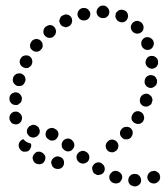

<svg xmlns="http://www.w3.org/2000/svg" viewBox="-20 -585 596 690"><path d="M481 78Q488 71 487 62Q487 57 485 53Q483 49 480 46Q477 43 473 41Q468 40 464 40H463Q454 40 447 47Q441 54 441 63Q441 68 443 72Q445 76 448 79Q452 82 456 83Q460 85 465 85H466Q475 84 481 78ZM398 74Q403 74 407 72Q411 70 413 67Q416 63 418 59Q421 50 417 42Q412 34 404 31L403 30Q399 29 394 29Q390 29 386 31Q382 33 379 37Q376 40 374 44Q371 53 375 62Q380 70 388 73H389Q394 75 398 74ZM552 64Q557 56 555 47Q554 42 552 39Q549 35 545 33Q541 30 537 29Q532 29 528 30H527Q518 32 513 40Q508 48 510 57Q511 61 514 65Q517 69 520 71Q524 73 529 74Q533 75 537 74H538Q547 71 552 64ZM322 40Q326 43 330 44Q335 44 339 43Q344 42 347 40Q351 37 353 34Q358 26 356 17Q354 8 346 3V2Q338 -3 329 -1Q320 1 315 9Q312 13 311 17Q311 21 312 26Q313 30 315 34Q318 38 321 40ZM172 -17Q165 -11 164 -2Q164 3 166 7Q167 11 170 15Q173 18 177 20Q181 22 185 22H186Q196 23 203 17Q210 10 210 1Q211 -3 209 -8Q208 -12 205 -15Q202 -19 198 -20Q194 -22 189 -23H188Q179 -23 172 -17ZM121 -40Q116 -40 112 -39Q111 -38 109 -37Q107 -36 106 -35Q104 -32 102 -30Q101 -30 101 -29Q101 -29 100 -28Q100 -28 100 -27Q98 -23 97 -18Q97 -14 99 -10Q100 -6 103 -2Q106 1 110 3H111Q120 7 129 4Q137 1 141 -8Q143 -12 143 -16Q144 -21 142 -25Q140 -29 137 -32Q134 -36 130 -37L129 -38Q125 -40 121 -40ZM272 2Q276 3 281 3Q285 2 289 0Q293 -2 296 -5Q302 -13 301 -22Q300 -31 293 -37L292 -38Q288 -40 284 -42Q280 -43 275 -43Q271 -42 267 -40Q263 -38 260 -34Q254 -27 255 -18Q256 -9 263 -3L264 -2Q268 1 272 2ZM369 -78Q362 -73 360 -64Q359 -54 364 -47Q367 -43 370 -41Q374 -39 379 -38Q383 -37 387 -38Q392 -39 395 -42H396Q404 -48 405 -57Q407 -66 401 -74Q399 -77 395 -80Q391 -82 387 -83Q382 -84 378 -83Q373 -82 370 -79ZM91 -69Q94 -61 90 -53Q87 -45 79 -41Q75 -40 70 -40Q66 -39 61 -41Q57 -43 54 -46Q51 -49 49 -53Q49 -54 49 -54Q47 -59 47 -63Q47 -68 49 -72Q51 -76 54 -79Q57 -82 61 -84Q62 -84 63 -84Q64 -85 64 -85Q69 -79 75 -75Q83 -71 91 -69ZM227 -41Q237 -42 242 -50Q245 -53 246 -57Q248 -62 247 -66Q247 -71 244 -75Q242 -78 239 -81L238 -82Q231 -88 222 -87Q212 -86 206 -78Q204 -75 202 -70Q201 -66 202 -62Q202 -57 204 -53Q207 -49 210 -47L211 -46Q218 -40 227 -41ZM175 -81Q183 -84 187 -92Q192 -101 189 -110Q186 -118 177 -122L176 -123Q168 -127 159 -124Q150 -121 146 -113Q142 -104 145 -95Q148 -87 157 -83V-82Q166 -78 175 -81ZM411 -105Q412 -96 419 -90Q422 -87 426 -85Q431 -84 435 -84Q439 -84 444 -86Q448 -88 451 -91V-92Q457 -99 457 -108Q457 -117 450 -124Q443 -130 433 -129Q424 -129 418 -122L417 -121Q411 -115 411 -105ZM113 -95Q110 -93 105 -92L104 -91Q100 -90 96 -91Q91 -92 87 -94Q84 -97 81 -100Q78 -104 77 -108Q76 -113 77 -117Q78 -122 80 -125Q83 -129 86 -132Q90 -134 94 -135L95 -136Q100 -137 104 -136Q108 -135 112 -133Q116 -130 119 -127Q121 -123 122 -119Q122 -117 123 -116Q123 -115 123 -113Q122 -110 122 -107Q121 -105 121 -104Q120 -103 119 -102Q117 -98 113 -95ZM50 -179Q43 -185 34 -184Q25 -183 19 -176Q13 -169 14 -159V-158Q14 -154 17 -150Q19 -146 22 -143Q26 -140 30 -139Q34 -138 39 -138Q48 -139 54 -146Q60 -154 59 -163V-164Q58 -173 50 -179ZM453 -156Q456 -147 464 -143Q472 -138 481 -140Q490 -142 495 -150V-151Q500 -159 497 -168Q495 -177 487 -182Q479 -187 470 -185Q461 -182 456 -174V-173Q451 -165 453 -156ZM484 -215Q488 -207 497 -203Q501 -202 506 -202Q510 -202 514 -204Q518 -206 522 -209Q525 -213 526 -217V-218Q528 -222 528 -227Q527 -231 526 -235Q524 -239 520 -242Q517 -245 513 -247Q504 -250 496 -246Q487 -242 484 -233V-232Q481 -223 484 -215ZM53 -245Q48 -252 38 -253Q34 -254 30 -252Q25 -251 22 -248Q18 -245 16 -241Q14 -237 14 -233V-232Q13 -223 19 -216Q25 -208 34 -208Q38 -207 43 -208Q47 -210 50 -213Q54 -215 56 -219Q58 -223 58 -228L59 -229Q59 -238 53 -245ZM504 -278Q509 -271 519 -269Q528 -268 535 -274Q543 -279 544 -288V-289Q545 -294 544 -298Q543 -302 540 -306Q538 -310 534 -312Q530 -314 525 -315Q516 -316 509 -311Q501 -305 500 -296V-295Q498 -286 504 -278ZM69 -310Q64 -318 55 -321Q51 -322 46 -321Q42 -321 38 -319Q34 -316 31 -313Q28 -309 27 -305V-304Q24 -295 29 -287Q34 -279 43 -276Q47 -275 51 -276Q56 -276 60 -278Q64 -281 66 -284Q69 -288 70 -292L71 -293Q73 -302 69 -310ZM511 -344Q518 -338 527 -338Q537 -339 543 -346Q549 -353 548 -362V-363Q548 -373 540 -379Q533 -385 524 -384Q515 -384 509 -377Q503 -370 503 -360V-359Q504 -350 511 -344ZM95 -371Q92 -380 84 -384Q80 -386 76 -386Q71 -386 67 -385Q63 -384 59 -381Q56 -378 54 -374L53 -373Q49 -364 52 -356Q55 -347 64 -343Q68 -341 72 -340Q76 -340 81 -341Q85 -343 88 -346Q92 -349 94 -353V-354Q98 -362 95 -371ZM133 -416Q134 -421 133 -425Q133 -429 131 -433Q128 -437 125 -440Q121 -443 117 -444Q113 -445 108 -445Q104 -444 100 -442Q96 -440 93 -436V-435Q87 -428 88 -419Q89 -409 97 -404Q100 -401 104 -400Q109 -399 113 -399Q118 -400 122 -402Q125 -404 128 -408H129Q131 -412 133 -416ZM502 -407Q510 -404 519 -407Q523 -409 526 -412Q529 -415 531 -420Q533 -424 533 -428Q533 -433 531 -437V-438Q527 -446 518 -450Q510 -453 501 -450Q493 -446 489 -438Q486 -429 489 -420Q493 -411 502 -407ZM179 -462Q181 -466 181 -470Q182 -475 180 -479Q179 -483 176 -487Q170 -494 161 -495Q152 -495 145 -489H144Q137 -483 136 -473Q135 -464 141 -457Q147 -450 156 -449Q166 -448 173 -454V-455Q177 -458 179 -462ZM472 -464Q482 -464 489 -470Q496 -476 496 -486Q496 -495 490 -502L489 -503Q483 -509 474 -510Q464 -510 458 -504Q451 -498 450 -488Q450 -479 456 -472L457 -471Q463 -465 472 -464ZM234 -496Q237 -499 238 -503Q240 -508 239 -512Q239 -517 237 -521Q233 -529 224 -532Q215 -535 207 -530H206Q202 -528 199 -525Q196 -521 195 -517Q193 -513 193 -508Q194 -504 196 -500Q198 -496 201 -493Q205 -490 209 -489Q213 -487 218 -487Q222 -488 226 -490H227Q231 -492 234 -496ZM426 -506Q435 -510 438 -518Q442 -527 439 -535Q436 -544 427 -548H426Q422 -550 418 -550Q413 -550 409 -549Q405 -547 402 -544Q398 -541 396 -537Q395 -533 395 -529Q394 -524 396 -520Q398 -516 401 -512Q404 -509 408 -507H409Q417 -503 426 -506ZM301 -522Q306 -530 304 -539Q303 -544 300 -547Q297 -551 294 -553Q290 -556 285 -556Q281 -557 277 -556H276Q267 -554 262 -546Q257 -538 259 -529Q260 -524 263 -521Q265 -517 269 -515Q273 -512 277 -512Q282 -511 286 -512H287Q296 -514 301 -522ZM350 -520H351Q355 -520 359 -521Q363 -523 366 -526Q370 -529 371 -533Q373 -538 373 -542Q373 -551 366 -558Q360 -565 351 -565H350Q340 -565 334 -558Q327 -551 327 -542Q327 -533 334 -526Q340 -520 350 -520Z"/></svg>

Font: FRB American Cursive Dotted Extrabold
Style: Bold Italic
Weight: 800
Italic angle: -25°
Version: Version 2.0;Modular Font Editor K font №1